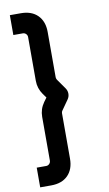

<svg xmlns="http://www.w3.org/2000/svg" viewBox="-116 -955 691 1219"><g transform="rotate(-10 229.5 -345.0)"><path d="M111 210H40V83H101Q113 83 121.5 74.2Q130 65.5 130 53V-229Q130 -278 159 -319L178 -345L159 -371Q130 -412 130 -461V-743Q130 -755 121.5 -763.5Q113 -772 101 -772H40V-900H111Q180 -900 219 -860.8Q258 -821.5 258 -753V-461Q258 -453.5 263 -445L308 -381Q319.5 -364.5 319.5 -345Q319.5 -325.5 308 -309L263 -245Q258 -238.5 258 -229V63Q258 132 219 171Q180 210 111 210Z"/></g></svg>

Font: Manrope ExtraLight ExtraBold
Style: Regular
Weight: 800
Version: Version 4.504